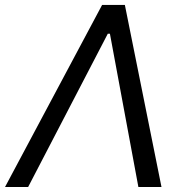

<svg xmlns="http://www.w3.org/2000/svg" viewBox="-40 -747 736 767"><path d="M367.9 -727.3H458.8L605.1 0H512.8L399.1 -612.2H390.6L72.4 0H-19.9Z"/></svg>

Font: Inter P
Style: Italic
Weight: 400
Italic angle: -9.40001°
Designer: Rasmus Andersson
Foundry: rsms
Version: Version 3.018;git-588b23468